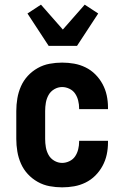

<svg xmlns="http://www.w3.org/2000/svg" viewBox="-20 -797 540 825"><path d="M247 8Q220 8 193 3Q166 -2 142 -15.5Q118 -29 99.5 -49Q81 -69 70 -94Q59 -119 54.5 -146Q50 -173 50 -200V-320Q50 -347 54.5 -374Q59 -401 70 -426Q81 -451 99.5 -471Q118 -491 142 -504.5Q166 -518 193 -523Q220 -528 247 -528Q273 -528 298.5 -523.5Q324 -519 347.5 -507.5Q371 -496 389.5 -477.5Q408 -459 420.5 -436Q433 -413 438.5 -387.5Q444 -362 444 -336V-328H320V-332Q320 -348 316 -364.5Q312 -381 303 -394.5Q294 -408 278.5 -415.5Q263 -423 247 -423Q229 -423 213 -413.5Q197 -404 188.5 -388.5Q180 -373 177 -355.5Q174 -338 174 -320V-200Q174 -182 177 -164.5Q180 -147 188.5 -131.5Q197 -116 213 -106.5Q229 -97 247 -97Q263 -97 278.5 -104.5Q294 -112 303 -125.5Q312 -139 316 -155.5Q320 -172 320 -188V-192H444V-184Q444 -158 438.5 -132.5Q433 -107 420.5 -84Q408 -61 389.5 -42.5Q371 -24 347.5 -12.5Q324 -1 298.5 3.5Q273 8 247 8ZM189 -600 98 -739 156 -777 250 -670 344 -777 402 -739 311 -600Z"/></svg>

Font: Iosevka Extrabold
Style: Regular
Weight: 800
Monospace: yes
Designer: Belleve Invis
Foundry: Belleve Invis
Version: Version 32.5.0; ttfautohint (v1.8.4)